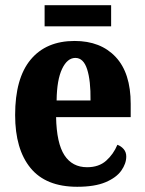

<svg xmlns="http://www.w3.org/2000/svg" viewBox="-20 -706 556 736"><path d="M276 10Q156 10 97 -62Q38 -134 38 -265Q38 -406 97.5 -477.5Q157 -549 266 -549Q366 -549 423.5 -487.5Q481 -426 481 -308V-257H195Q197 -157 227 -111Q257 -65 314 -65Q359 -65 387 -90Q415 -115 430 -151Q444 -146 454 -134.5Q464 -123 464 -106Q464 -79 445 -52Q426 -25 384.5 -7.5Q343 10 276 10ZM327 -321Q328 -397 314 -440.5Q300 -484 269 -484Q238 -484 218 -442Q198 -400 197 -321ZM151 -605V-686H406V-605Z"/></svg>

Font: Noto Serif Bengali Condensed ExtraBold
Style: Regular
Weight: 800
Width: 3
Designer: Juan Bruce, Universal Thirst, Indian Type Foundry and the Monotype Design Team.
Foundry: Monotype Imaging Inc.
Version: Version 2.003; ttfautohint (v1.8.4.7-5d5b)